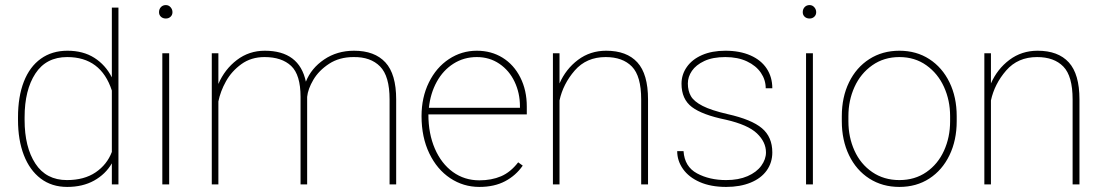

<svg xmlns="http://www.w3.org/2000/svg" viewBox="-20 -727 4347 757"><path d="M246 -527Q308 -527 352 -499Q396 -471 421 -422V-697H447V0H421V-83Q396 -40 351 -15Q306 10 245 10Q184 10 140.5 -23Q97 -56 74 -115.5Q51 -175 51 -254V-265Q51 -346 74 -405Q97 -464 141 -495.5Q185 -527 246 -527ZM244 -17Q312 -17 357 -47.5Q402 -78 421 -128V-370Q378 -502 245 -502Q162 -502 119.5 -437Q77 -372 77 -265V-254Q77 -147 119.5 -82Q162 -17 244 -17Z M634 -707Q645 -707 652.5 -698.5Q660 -690 660 -679Q660 -668 652.5 -661Q645 -654 634 -654Q622 -654 614.5 -661Q607 -668 607 -679Q607 -691 614.5 -699Q622 -707 634 -707ZM620 -517H647V0H620Z M815 -517H841V-396Q866 -454 914 -490.5Q962 -527 1024 -527Q1160 -527 1186 -405Q1207 -458 1258 -492.5Q1309 -527 1376 -527Q1457 -527 1499.5 -481Q1542 -435 1542 -335V0H1516V-335Q1516 -427 1478.5 -465Q1441 -503 1374 -502Q1318 -502 1277.5 -475.5Q1237 -449 1215.5 -412.5Q1194 -376 1191 -345V0H1165V-345Q1165 -432 1128 -467Q1091 -502 1023 -502Q970 -502 931.5 -474Q893 -446 871 -406.5Q849 -367 841 -327V0H815Z M1642 -269Q1642 -343 1671 -402Q1700 -461 1750 -494Q1800 -527 1860 -527Q1917 -527 1961.5 -499.5Q2006 -472 2031.5 -421.5Q2057 -371 2057 -307V-276H1669Q1669 -200 1694.5 -141Q1720 -82 1765.5 -49Q1811 -16 1870 -16Q1918 -16 1955.5 -32Q1993 -48 2023 -87L2041 -74Q2014 -35 1971.5 -12.5Q1929 10 1870 10Q1807 10 1755 -24.5Q1703 -59 1672.5 -122.5Q1642 -186 1642 -269ZM1671 -302H2030V-308Q2030 -360 2009 -404.5Q1988 -449 1949 -475.5Q1910 -502 1860 -502Q1809 -502 1768 -476Q1727 -450 1702 -404.5Q1677 -359 1671 -302Z M2160 -517H2186V-398Q2211 -455 2259 -491Q2307 -527 2370 -527Q2451 -527 2493 -481Q2535 -435 2535 -335V0H2508V-335Q2508 -427 2471.5 -464.5Q2435 -502 2368 -502Q2292 -502 2246 -449Q2200 -396 2186 -331V0H2160Z M2842 -255Q2749 -274 2708 -305Q2667 -336 2667 -397Q2667 -433 2688 -463Q2709 -493 2748 -510Q2787 -527 2840 -527Q2897 -527 2939 -508.5Q2981 -490 3003 -456.5Q3025 -423 3025 -379H2999Q2999 -412 2980 -440Q2961 -468 2925 -485Q2889 -502 2840 -502Q2790 -502 2757 -486.5Q2724 -471 2708 -447.5Q2692 -424 2692 -398Q2692 -369 2704 -348Q2716 -327 2750 -309.5Q2784 -292 2849 -277Q2943 -256 2984 -221.5Q3025 -187 3025 -126Q3025 -86 3003 -55Q2981 -24 2939.5 -7Q2898 10 2843 10Q2783 10 2739.5 -9Q2696 -28 2673 -60.5Q2650 -93 2650 -131H2675Q2679 -70 2728 -43.5Q2777 -17 2843 -17Q2892 -17 2927.5 -32.5Q2963 -48 2981.5 -73.5Q3000 -99 3000 -126Q3000 -167 2964.5 -201Q2929 -235 2842 -255Z M3172 -707Q3183 -707 3190.5 -698.5Q3198 -690 3198 -679Q3198 -668 3190.5 -661Q3183 -654 3172 -654Q3160 -654 3152.5 -661Q3145 -668 3145 -679Q3145 -691 3152.5 -699Q3160 -707 3172 -707ZM3158 -517H3185V0H3158Z M3526 -527Q3593 -527 3644 -494Q3695 -461 3723.5 -402.5Q3752 -344 3752 -269V-249Q3752 -174 3723.5 -115Q3695 -56 3644 -23Q3593 10 3526 10Q3459 10 3407.5 -23Q3356 -56 3327.5 -115Q3299 -174 3299 -249V-269Q3299 -344 3327.5 -402.5Q3356 -461 3407.5 -494Q3459 -527 3526 -527ZM3526 -17Q3587 -17 3632.5 -48.5Q3678 -80 3702 -133Q3726 -186 3726 -249V-269Q3726 -331 3702 -384Q3678 -437 3632.5 -469.5Q3587 -502 3526 -502Q3465 -502 3419 -469.5Q3373 -437 3349 -384Q3325 -331 3325 -269V-249Q3325 -186 3349 -133Q3373 -80 3419 -48.5Q3465 -17 3526 -17Z M3861 -517H3887V-398Q3912 -455 3960 -491Q4008 -527 4071 -527Q4152 -527 4194 -481Q4236 -435 4236 -335V0H4209V-335Q4209 -427 4172.5 -464.5Q4136 -502 4069 -502Q3993 -502 3947 -449Q3901 -396 3887 -331V0H3861Z"/></svg>

Font: FreesentationVF
Style: Regular
Weight: 400
Designer: glyphs from Roboto by Christian Robertson / Hangul glyphs from Noto Sans CJK(Source Han Sans) by Jang Soo-young and Kang
Foundry: PT&
Version: Version 2.001;Glyphs 3.3.1 (3343)